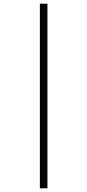

<svg xmlns="http://www.w3.org/2000/svg" viewBox="-20 -780 473 1040"><path d="M196 240H237V-760H196Z"/></svg>

Font: Noto Serif Lao ExtraCondensed Light
Style: Regular
Weight: 300
Width: 2
Designer: Monotype Design Team
Foundry: Monotype Imaging Inc.
Version: Version 2.003